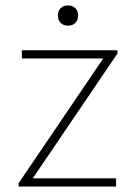

<svg xmlns="http://www.w3.org/2000/svg" viewBox="-20 -683 498 703"><path d="M48 -12 358 -469H60V-499H410V-487L100 -30H405V0H48ZM192 -626Q192 -643 202 -653Q212 -663 229 -663Q246 -663 256 -653Q266 -643 266 -626Q266 -610 256 -599.5Q246 -589 229 -589Q212 -589 202 -599.5Q192 -610 192 -626Z"/></svg>

Font: Bai Jamjuree ExtraLight
Style: Regular
Weight: 275
Designer: Katatrad Aksorn Co.,Ltd.
Foundry: Cadson Demak Co.,Ltd.
Version: Version 1.000; ttfautohint (v1.6)